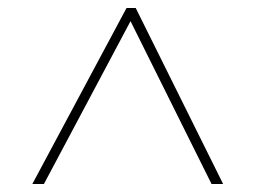

<svg xmlns="http://www.w3.org/2000/svg" viewBox="-20 -739 640 481"><path d="M297 -719H320L539 -278H510L307 -686L90 -278H61Z"/></svg>

Font: Noto Sans Mono UI Thin
Style: Regular
Weight: 250
Monospace: yes
Designer: Monotype Design team
Foundry: Monotype Imaging Inc.
Version: Version 1.000